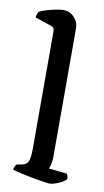

<svg xmlns="http://www.w3.org/2000/svg" viewBox="-90 -843 482 886"><g transform="rotate(10 150.5 -400.0)"><path d="M210 0Q202 0 178.5 -3.5Q155 -7 125.5 -12.5Q96 -18 70.5 -24Q45 -30 33 -34Q33 -42 36.5 -49Q40 -56 43 -60L70 -65Q87 -68 96 -82.5Q105 -97 105 -145V-694Q105 -702 102 -708.5Q99 -715 90 -718L12 -744Q14 -754 17 -761.5Q20 -769 22 -772Q33 -778 54.5 -784.5Q76 -791 98.5 -795.5Q121 -800 133 -800Q163 -800 184 -778Q205 -756 205 -725V-125Q205 -103 201 -88.5Q197 -74 194 -68L279 -59Q281 -56 283.5 -50.5Q286 -45 286 -35Q281 -27 266.5 -19Q252 -11 236 -5.5Q220 0 210 0Z"/></g></svg>

Font: Texturina 12pt Medium
Style: Regular
Weight: 500
Designer: Guillermo Torres Carreño
Foundry: Omnibus-Type
Version: Version 1.002